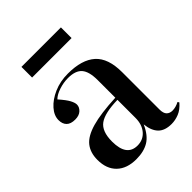

<svg xmlns="http://www.w3.org/2000/svg" viewBox="-207 -829 956 956"><g transform="rotate(-45 271.0 -351.0)"><path d="M191 14Q125 14 88 -21.5Q51 -57 51 -121Q51 -172 77 -204.5Q103 -237 164.5 -254.5Q226 -272 333 -277V-401Q333 -461 310.5 -487Q288 -513 236 -513Q204 -513 172 -502.5Q140 -492 123 -475Q153 -441 163.5 -421Q174 -401 174 -388Q174 -370 158.5 -355.5Q143 -341 115 -341Q84 -341 69 -356Q54 -371 54 -398Q54 -430 80.5 -460Q107 -490 151.5 -509.5Q196 -529 251 -529Q349 -529 398 -485Q447 -441 447 -343V-80Q447 -53 458.5 -41.5Q470 -30 489 -30Q512 -30 537 -43L542 -35Q518 -7 491.5 3.5Q465 14 439 14Q392 14 368 -10.5Q344 -35 339 -83Q315 -29 279.5 -7.5Q244 14 191 14ZM243 -30Q283 -30 308 -59Q333 -88 333 -135V-262Q242 -260 204.5 -233Q167 -206 167 -134Q167 -30 243 -30ZM111 -641V-716H389V-641Z"/></g></svg>

Font: Literata 72pt Medium
Style: Regular
Weight: 500
Designer: Latin by Veronika Burian and Jose Scaglione. Greek by Irene Vlachou. Cyrillic by Vera Evstafieva.
Foundry: TypeTogether
Version: Version 3.002